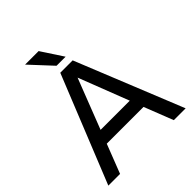

<svg xmlns="http://www.w3.org/2000/svg" viewBox="-245 -1064 1215 1215"><g transform="rotate(-45 362.0 -457.0)"><path d="M602.1 0 525.9 -194.8H196.8L121.1 0H16.1L306.2 -720.2H417L708 0ZM185.1 -914.1H306.2L401.9 -768.1H320.8ZM231 -284.2H492.2L361.8 -621.1Z"/></g></svg>

Font: Aspekta 450
Style: Regular
Weight: 450
Designer: Ivo Dolenc
Version: Version 2.000